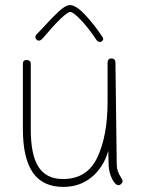

<svg xmlns="http://www.w3.org/2000/svg" viewBox="-20 -737 572 755"><path d="M462 -25Q462 -19 457 -14Q452 -9 446 -9Q433 -9 420.5 -34Q408 -59 407 -91L406 -144Q387 -79 340.5 -40.5Q294 -2 229 -2Q148 -2 109 -58.5Q70 -115 70 -230V-487Q70 -501 85 -501Q92 -501 96.5 -497.5Q101 -494 101 -487V-228Q101 -128 131.5 -80.5Q162 -33 228 -33Q323 -33 363 -118.5Q403 -204 403 -336V-490Q403 -507 418 -507Q434 -507 434 -490L439 -96Q439 -76 443.5 -63.5Q448 -51 455 -40.5Q462 -30 462 -25ZM360 -579Q328 -627 298 -658.5Q268 -690 256 -690Q246 -690 217 -662Q188 -634 153 -592Q141 -577 133 -577Q128 -577 123.5 -581.5Q119 -586 119 -591Q119 -597 125 -603L149 -628Q184 -667 211 -692Q238 -717 255 -717Q279 -717 315 -678.5Q351 -640 382 -593Q386 -587 386 -584Q386 -580 382 -576Q378 -572 373 -572Q365 -572 360 -579Z"/></svg>

Font: Mali ExtraLight
Style: Regular
Weight: 275
Version: Version 1.000; ttfautohint (v1.6)